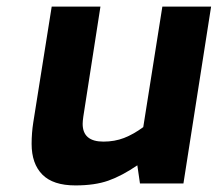

<svg xmlns="http://www.w3.org/2000/svg" viewBox="-20 -557 661 583"><path d="M76 -120Q76 -153 81 -185L137 -537H285L233 -203Q231 -189 231 -181Q231 -127 294 -127Q328 -127 356.5 -138Q385 -149 415 -171L473 -537H621L537 0H405L397 -55Q350 -23 309 -8.5Q268 6 209 6Q141 6 108.5 -27Q76 -60 76 -120Z"/></svg>

Font: Exo
Style: Bold Italic
Weight: 700
Italic angle: -9°
Designer: Natanael Gama
Foundry: Natanael Gama
Version: Version 1.500; ttfautohint (v1.6)